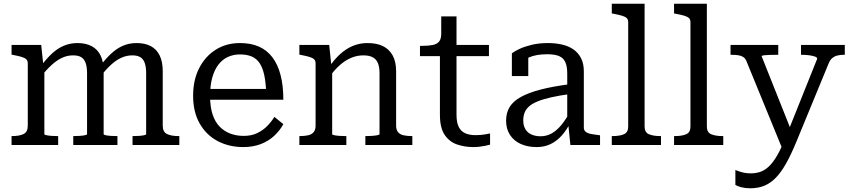

<svg xmlns="http://www.w3.org/2000/svg" viewBox="-20 -778 4564 1030"><path d="M42 0V-48H45Q84 -48 106.5 -59Q129 -70 129 -104V-438Q129 -453 120.5 -460.5Q112 -468 95 -473Q78 -478 52 -483L42 -485V-537H201L213 -424L218 -418V-58Q218 -55 230 -52.5Q242 -50 258.5 -49Q275 -48 288 -48H292V0ZM610 0H373V-48H376Q390 -48 406.5 -49Q423 -50 435 -52.5Q447 -55 447 -58V-385Q447 -417 440 -438.5Q433 -460 417 -470.5Q401 -481 372 -481Q341 -481 313 -468Q285 -455 257 -429.5Q229 -404 199 -366L200 -424Q229 -463 258.5 -490.5Q288 -518 322 -532.5Q356 -547 396 -547Q440 -547 471.5 -530.5Q503 -514 519.5 -480.5Q536 -447 536 -396V-58Q536 -55 547.5 -52.5Q559 -50 576 -49Q593 -48 607 -48H610ZM942 0H691V-48H695Q709 -48 725 -49Q741 -50 752.5 -52.5Q764 -55 764 -58V-385Q764 -417 757 -438.5Q750 -460 734 -470.5Q718 -481 690 -481Q659 -481 630.5 -468Q602 -455 574.5 -429.5Q547 -404 517 -366V-424Q547 -463 576.5 -490.5Q606 -518 639.5 -532.5Q673 -547 713 -547Q758 -547 789 -530.5Q820 -514 836.5 -480.5Q853 -447 853 -396V-104Q853 -70 876 -59Q899 -48 938 -48H942Z M1107 -263Q1107 -205 1120.5 -164Q1134 -123 1159 -98Q1184 -73 1216.5 -61Q1249 -49 1287 -49Q1329 -49 1360 -64Q1391 -79 1413.5 -102Q1436 -125 1452 -151L1500 -112Q1481 -77 1450 -48.5Q1419 -20 1377.5 -4.5Q1336 11 1285 11Q1209 11 1148 -21Q1087 -53 1051.5 -115Q1016 -177 1016 -264Q1016 -349 1048.5 -412.5Q1081 -476 1137.5 -511.5Q1194 -547 1267 -547Q1326 -547 1369 -528Q1412 -509 1441 -471Q1470 -433 1485 -376Q1500 -319 1500 -243H1086V-301H1434L1408 -279Q1406 -336 1397.5 -375.5Q1389 -415 1372.5 -439.5Q1356 -464 1330 -475Q1304 -486 1267 -486Q1232 -486 1202.5 -472.5Q1173 -459 1151.5 -431Q1130 -403 1118.5 -361Q1107 -319 1107 -263Z M1586 0V-48H1589Q1615 -48 1634 -52.5Q1653 -57 1663 -69.5Q1673 -82 1673 -104V-438Q1673 -453 1664.5 -460.5Q1656 -468 1639 -473Q1622 -478 1596 -483L1586 -485V-537H1746L1758 -423L1762 -418V-58Q1762 -55 1774 -52.5Q1786 -50 1803 -49Q1820 -48 1834 -48H1838V0ZM2192 0H1940V-48H1943Q1957 -48 1974 -49Q1991 -50 2003.5 -52.5Q2016 -55 2016 -58V-385Q2016 -418 2007.5 -439Q1999 -460 1980 -470.5Q1961 -481 1929 -481Q1896 -481 1864.5 -468Q1833 -455 1803.5 -429Q1774 -403 1744 -362V-416Q1773 -459 1805 -488Q1837 -517 1873.5 -532Q1910 -547 1952 -547Q2001 -547 2034.5 -530.5Q2068 -514 2086.5 -480.5Q2105 -447 2105 -396V-104Q2105 -82 2115 -69.5Q2125 -57 2144 -52.5Q2163 -48 2189 -48H2192Z M2233 -477V-532H2244Q2278 -532 2301 -536.5Q2324 -541 2335.5 -555Q2347 -569 2347 -597L2412 -537H2603V-477ZM2429 -163Q2429 -121 2441 -97Q2453 -73 2476 -63Q2499 -53 2531 -53Q2557 -53 2579 -56.5Q2601 -60 2609 -62V-2Q2599 1 2584 4Q2569 7 2553 9Q2537 11 2520 11Q2473 11 2432 -3Q2391 -17 2365.5 -54.5Q2340 -92 2340 -162V-522L2347 -530V-690H2429Z M3042 -327V-274Q2981 -266 2937 -256Q2893 -246 2864 -234Q2835 -222 2818 -207Q2801 -192 2794 -173Q2787 -154 2787 -132Q2787 -104 2798.5 -85Q2810 -66 2831 -56.5Q2852 -47 2880 -47Q2912 -47 2939 -62Q2966 -77 2991 -107Q3016 -137 3040 -182L3041 -123Q3021 -82 2994.5 -52Q2968 -22 2934.5 -5.5Q2901 11 2859 11Q2811 11 2774 -5.5Q2737 -22 2716 -54Q2695 -86 2695 -131Q2695 -173 2714 -204Q2733 -235 2774.5 -258Q2816 -281 2882 -298Q2948 -315 3042 -327ZM3040 0 3028 -116 3023 -122V-383Q3023 -421 3013 -444Q3003 -467 2979.5 -477Q2956 -487 2916 -487Q2856 -487 2818 -470Q2780 -453 2761 -434Q2761 -442 2765 -450.5Q2769 -459 2776 -466.5Q2783 -474 2792.5 -479Q2802 -484 2814 -486V-370H2726V-492Q2740 -503 2766.5 -515.5Q2793 -528 2832 -537.5Q2871 -547 2920 -547Q2960 -547 2995 -539Q3030 -531 3056 -513Q3082 -495 3097 -466Q3112 -437 3112 -395V-93Q3112 -79 3122 -71Q3132 -63 3150 -59.5Q3168 -56 3194 -53L3199 -52V0Z M3438 -758V-99Q3438 -68 3461 -58Q3484 -48 3523 -48H3526V0H3262V-48H3266Q3305 -48 3327.5 -58Q3350 -68 3350 -99V-659Q3350 -674 3341.5 -681.5Q3333 -689 3316 -694Q3299 -699 3272 -704L3262 -706V-758Z M3772 -758V-99Q3772 -68 3795 -58Q3818 -48 3857 -48H3860V0H3596V-48H3600Q3639 -48 3661.5 -58Q3684 -68 3684 -99V-659Q3684 -674 3675.5 -681.5Q3667 -689 3650 -694Q3633 -699 3606 -704L3596 -706V-758Z M4238 -44 4227 -7 4178 23 3984 -451Q3978 -465 3967.5 -472Q3957 -479 3941.5 -481.5Q3926 -484 3905 -484H3899V-537H4155V-484H4150Q4130 -484 4110.5 -483.5Q4091 -483 4078.5 -481.5Q4066 -480 4066 -476ZM4252 -17Q4224 51 4197 99Q4170 147 4141.5 176Q4113 205 4080 218.5Q4047 232 4005 232Q3978 232 3957 226.5Q3936 221 3925 214V134Q3928 135 3939.5 139.5Q3951 144 3968.5 148Q3986 152 4007 152Q4032 152 4055.5 145Q4079 138 4102.5 117Q4126 96 4150 54.5Q4174 13 4199 -54L4207 -71L4364 -463Q4364 -470 4352 -474.5Q4340 -479 4321 -481.5Q4302 -484 4282 -484H4277V-537H4512V-484H4506Q4489 -484 4473.5 -480.5Q4458 -477 4445.5 -467Q4433 -457 4425 -437Z"/></svg>

Font: Roboto Serif
Style: Regular
Weight: 400
Designer: Greg Gazdowicz
Foundry: Commercial Type
Version: Version 1.008